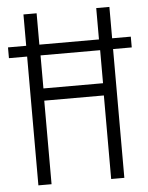

<svg xmlns="http://www.w3.org/2000/svg" viewBox="-53 -757 617 799"><g transform="rotate(-5 255.5 -357.0)"><path d="M75 0H130V-349H379V0H434V-538H512V-583H434V-714H379V-583H130V-714H75V-583H-1V-538H75ZM131 -400V-538H380V-400Z"/></g></svg>

Font: Noto Sans Myanmar UI ExtraCondensed Light
Style: Regular
Weight: 300
Width: 2
Designer: Monotype Design Team
Foundry: Monotype Imaging Inc.
Version: Version 2.103